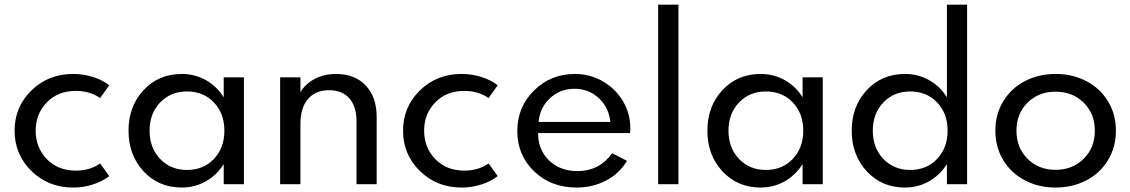

<svg xmlns="http://www.w3.org/2000/svg" viewBox="-20 -802 4922 836"><path d="M298.3 14.6Q190.4 14.6 116.9 -57.4Q43.5 -129.4 43.5 -232.9Q43.5 -336.4 116.9 -408.2Q190.4 -480 298.3 -480Q343.3 -480 384.8 -466.8Q426.3 -453.6 455.6 -430.7L416 -375Q371.6 -406.2 310.1 -406.2Q232.4 -406.2 183.8 -356.2Q135.3 -306.2 135.3 -232.9Q135.3 -159.7 183.8 -109.4Q232.4 -59.1 310.1 -59.1Q371.6 -59.1 416 -90.3L455.6 -35.2Q426.3 -12.2 384.8 1.2Q343.3 14.6 298.3 14.6Z M771 14.6Q670.9 14.6 605.2 -55.9Q539.6 -126.5 539.6 -232.9Q539.6 -339.4 605.2 -409.7Q670.9 -480 771 -480Q828.1 -480 876 -453.4Q923.8 -426.8 954.1 -378.4V-465.3H1042V0H954.1V-87.4Q923.3 -39.1 875.7 -12.2Q828.1 14.6 771 14.6ZM957 -232.9Q957 -308.1 911.4 -356Q865.7 -403.8 794.4 -403.8Q723.1 -403.8 677.2 -355.7Q631.3 -307.6 631.3 -232.9Q631.3 -158.2 677.2 -110.1Q723.1 -62 794.4 -62Q865.7 -62 911.4 -110.1Q957 -158.2 957 -232.9Z M1199.7 -465.3H1288.1V-400.9Q1310.1 -437 1350.3 -458.5Q1390.6 -480 1443.8 -480Q1524.9 -480 1572.5 -429.7Q1620.1 -379.4 1620.1 -292V0H1532.2V-273.9Q1532.2 -338.9 1501 -374Q1469.7 -409.2 1413.1 -409.2Q1354 -409.2 1321 -371.1Q1288.1 -333 1288.1 -263.2V0H1199.7Z M1989.7 14.6Q1881.8 14.6 1808.3 -57.4Q1734.9 -129.4 1734.9 -232.9Q1734.9 -336.4 1808.3 -408.2Q1881.8 -480 1989.7 -480Q2034.7 -480 2076.2 -466.8Q2117.7 -453.6 2147 -430.7L2107.4 -375Q2063 -406.2 2001.5 -406.2Q1923.8 -406.2 1875.2 -356.2Q1826.7 -306.2 1826.7 -232.9Q1826.7 -159.7 1875.2 -109.4Q1923.8 -59.1 2001.5 -59.1Q2063 -59.1 2107.4 -90.3L2147 -35.2Q2117.7 -12.2 2076.2 1.2Q2034.7 14.6 1989.7 14.6Z M2232.4 -231Q2232.4 -336.4 2305.4 -408.2Q2378.4 -480 2482.9 -480Q2548.8 -480 2604.5 -448Q2660.2 -416 2692.4 -361.6Q2724.6 -307.1 2724.6 -243.2Q2724.6 -235.4 2723.6 -222.7H2322.8Q2322.8 -149.9 2370.6 -103.5Q2418.5 -57.1 2494.6 -57.1Q2589.4 -57.1 2645.5 -134.8L2710 -101.6Q2676.8 -46.4 2618.9 -15.9Q2561 14.6 2490.2 14.6Q2378.9 14.6 2305.7 -55.9Q2232.4 -126.5 2232.4 -231ZM2481.4 -415.5Q2418.9 -415.5 2374.8 -374.5Q2330.6 -333.5 2325.2 -271H2637.7Q2630.9 -334.5 2586.9 -375Q2543 -415.5 2481.4 -415.5Z M2934.1 0H2845.7V-781.7H2934.1Z M3291.5 14.6Q3191.4 14.6 3125.7 -55.9Q3060.1 -126.5 3060.1 -232.9Q3060.1 -339.4 3125.7 -409.7Q3191.4 -480 3291.5 -480Q3348.6 -480 3396.5 -453.4Q3444.3 -426.8 3474.6 -378.4V-465.3H3562.5V0H3474.6V-87.4Q3443.8 -39.1 3396.2 -12.2Q3348.6 14.6 3291.5 14.6ZM3477.5 -232.9Q3477.5 -308.1 3431.9 -356Q3386.2 -403.8 3314.9 -403.8Q3243.7 -403.8 3197.8 -355.7Q3151.9 -307.6 3151.9 -232.9Q3151.9 -158.2 3197.8 -110.1Q3243.7 -62 3314.9 -62Q3386.2 -62 3431.9 -110.1Q3477.5 -158.2 3477.5 -232.9Z M3919.9 14.6Q3819.8 14.6 3754.2 -55.9Q3688.5 -126.5 3688.5 -232.9Q3688.5 -339.4 3754.2 -409.7Q3819.8 -480 3919.9 -480Q3977.1 -480 4024.9 -453.4Q4072.8 -426.8 4103 -378.4V-781.7H4190.9V0H4103V-87.4Q4072.3 -39.1 4024.7 -12.2Q3977.1 14.6 3919.9 14.6ZM4106 -232.9Q4106 -308.1 4060.3 -356Q4014.6 -403.8 3943.4 -403.8Q3872.1 -403.8 3826.2 -355.7Q3780.3 -307.6 3780.3 -232.9Q3780.3 -158.2 3826.2 -110.1Q3872.1 -62 3943.4 -62Q4014.6 -62 4060.3 -110.1Q4106 -158.2 4106 -232.9Z M4576.2 -480Q4649.9 -480 4709.7 -449Q4769.5 -418 4804.2 -361.3Q4838.9 -304.7 4838.9 -232.9Q4838.9 -161.1 4804.2 -104.2Q4769.5 -47.4 4709.5 -16.4Q4649.4 14.6 4576.2 14.6Q4502.9 14.6 4443.1 -16.4Q4383.3 -47.4 4348.6 -104.2Q4314 -161.1 4314 -232.9Q4314 -304.7 4348.6 -361.3Q4383.3 -418 4443.1 -449Q4502.9 -480 4576.2 -480ZM4454.1 -355Q4405.8 -307.1 4405.8 -232.9Q4405.8 -158.7 4454.1 -110.6Q4502.4 -62.5 4576.2 -62.5Q4649.9 -62.5 4698.5 -110.6Q4747.1 -158.7 4747.1 -232.9Q4747.1 -307.1 4698.5 -355Q4649.9 -402.8 4576.2 -402.8Q4502.4 -402.8 4454.1 -355Z"/></svg>

Font: Spartan MB Med
Style: Regular
Weight: 500
Designer: Matt Bailey, Mirko Velimirovic
Foundry: Matt Bailey
Version: Version 1.005